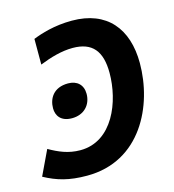

<svg xmlns="http://www.w3.org/2000/svg" viewBox="-113 -816 834 918"><g transform="rotate(-15 304.0 -356.5)"><path d="M326 -724C239 -724 171 -702 131 -686V-559C186 -581 242 -597 296 -597C393 -597 436 -544 436 -436C436 -296 367 -115 206 -115C146 -115 100 -136 54 -162L-4 -40C59 -6 116 11 206 11C471 11 588 -234 588 -444C588 -615 499 -724 326 -724ZM207 -273C266 -273 304 -313 304 -368C304 -413 275 -439 231 -439C158 -439 131 -390 131 -342C131 -307 151 -273 207 -273Z"/></g></svg>

Font: Noto Sans
Style: Bold Italic
Weight: 700
Italic angle: -12°
Designer: Monotype Design Team
Foundry: Monotype Imaging Inc.
Version: Version 2.013